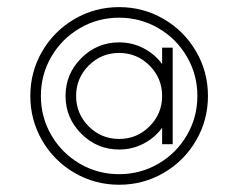

<svg xmlns="http://www.w3.org/2000/svg" viewBox="-20 -655 660 532"><path d="M186.5 -602.3Q243.2 -635.3 310.1 -635.3Q377 -635.3 433.6 -602.3Q490.2 -569.3 523.2 -512.7Q556.2 -456.1 556.2 -389.2Q556.2 -322.3 523.2 -265.6Q490.2 -209 433.6 -176Q377 -143.1 310.1 -143.1Q243.2 -143.1 186.5 -176Q129.9 -209 96.9 -265.6Q64 -322.3 64 -389.2Q64 -456.1 96.9 -512.7Q129.9 -569.3 186.5 -602.3ZM418.9 -576.9Q369.1 -606 310.1 -606Q251 -606 201.2 -576.9Q151.4 -547.9 122.3 -498Q93.3 -448.2 93.3 -389.2Q93.3 -330.1 122.3 -280.3Q151.4 -230.5 201.2 -201.4Q251 -172.4 310.1 -172.4Q369.1 -172.4 418.9 -201.4Q468.8 -230.5 497.8 -280.3Q526.9 -330.1 526.9 -389.2Q526.9 -448.2 497.8 -498Q468.8 -547.9 418.9 -576.9ZM310.1 -537.6Q346.2 -537.6 377.4 -521.5Q408.7 -505.4 429.2 -477.5V-522.9H458.5V-255.4H429.2V-300.8Q408.7 -272.9 377.4 -256.8Q346.2 -240.7 310.1 -240.7Q249 -240.7 205.3 -284.4Q161.6 -328.1 161.6 -389.2Q161.6 -450.2 205.3 -493.9Q249 -537.6 310.1 -537.6ZM394.3 -473.4Q359.4 -508.3 310.1 -508.3Q260.7 -508.3 225.8 -473.4Q190.9 -438.5 190.9 -389.2Q190.9 -339.8 225.8 -304.9Q260.7 -270 310.1 -270Q359.4 -270 394.3 -304.9Q429.2 -339.8 429.2 -389.2Q429.2 -438.5 394.3 -473.4Z"/></svg>

Font: Cherry
Style: Light
Weight: 300
Designer: Amin Abedi
Version: Version 1.00 ; ttfautohint (v1.6)